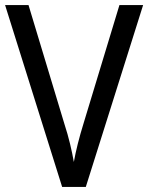

<svg xmlns="http://www.w3.org/2000/svg" viewBox="-20 -827 582 754"><path d="M542 -807 317 -93H224L0 -807H92L233 -340Q246 -300 255 -262.5Q264 -225 270 -191Q282 -258 308 -342L449 -807Z"/></svg>

Font: Noto Sans Kannada UI SemiCondensed
Style: Regular
Weight: 400
Width: 4
Designer: Jelle Bosma - Monotype Design Team
Foundry: Monotype Imaging Inc.
Version: Version 2.005; ttfautohint (v1.8.4.7-5d5b)